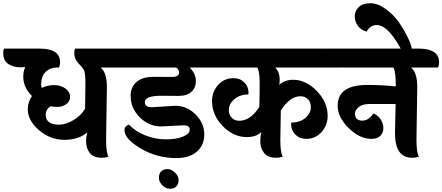

<svg xmlns="http://www.w3.org/2000/svg" viewBox="-103 -970 2739 1189"><path d="M559 -431 554 -105Q554 -25 569 0Q552 7 527 7Q476 7 453 -22.5Q430 -52 430 -97Q430 -120 437 -150Q383 -104 295.5 -104Q208 -104 138.5 -164Q69 -224 69 -293Q69 -338 95 -375Q41 -429 41 -495Q41 -525 53 -555Q37 -553 26 -553Q-20 -553 -51.5 -573.5Q-83 -594 -83 -642Q-83 -659 -78 -669H143Q269 -669 269 -584Q269 -566 262 -552H252Q206 -552 179 -524Q152 -496 152 -449Q152 -437 155 -425Q190 -443 231.5 -443Q273 -443 302 -422Q331 -401 331 -371Q331 -341 306.5 -324.5Q282 -308 254.5 -308Q227 -308 210 -312Q180 -291 180 -260Q180 -229 201 -213.5Q222 -198 263 -198Q304 -198 351.5 -226Q399 -254 424 -297Q426 -377 426 -444Q426 -511 419.5 -529.5Q413 -548 385 -575.5Q357 -603 357 -642Q357 -659 362 -669H568Q694 -669 694 -584Q694 -566 687 -552H519Q559 -523 559 -431Z M881 131Q881 106 895 91.5Q909 77 934 77Q959 77 981 99Q1003 121 1003 145.5Q1003 170 989 184.5Q975 199 949.5 199Q924 199 902.5 177.5Q881 156 881 131ZM1035 -194 895 -187Q819 -187 762.5 -243.5Q706 -300 706 -377Q706 -432 743 -463Q780 -494 848 -494Q916 -494 961 -493.5Q1006 -493 1006 -522Q1006 -538 988 -552H687Q561 -552 561 -642Q561 -659 566 -669H1134Q1260 -669 1260 -584Q1260 -566 1253 -552H1072Q1110 -512 1110 -469Q1110 -426 1082 -401Q1054 -376 1001 -376L896 -377Q794 -377 794 -337Q794 -306 838 -306L982 -315Q1055 -315 1108.5 -261Q1162 -207 1162 -138.5Q1162 -70 1115.5 -30.5Q1069 9 990 9Q869 9 768.5 -50.5Q668 -110 668 -164Q668 -189 695 -199Q735 -156 797 -131.5Q859 -107 925 -107Q991 -107 1031.5 -124.5Q1072 -142 1072 -168Q1072 -194 1035 -194Z M1636 -285 1633 -105Q1633 -25 1648 0Q1630 7 1606 7Q1555 7 1532 -23.5Q1509 -54 1509 -91Q1509 -128 1516 -152Q1482 -121 1426 -121Q1343 -121 1276.5 -189Q1210 -257 1210 -344Q1210 -401 1247.5 -443.5Q1285 -486 1343 -486Q1384 -486 1410 -459.5Q1436 -433 1436 -396Q1436 -390 1435 -385Q1376 -385 1340 -348Q1314 -322 1314 -290Q1314 -258 1333 -240Q1352 -222 1378 -222Q1448 -222 1503 -308Q1505 -386 1505 -457.5Q1505 -529 1490 -552H1226Q1100 -552 1100 -642Q1100 -659 1105 -669H1888Q2014 -669 2014 -584Q2014 -566 2007 -552H1600Q1629 -528 1629 -474Q1629 -458 1626 -445Q1662 -476 1712 -476Q1791 -476 1858.5 -407Q1926 -338 1926 -252Q1926 -195 1888.5 -152.5Q1851 -110 1793 -110Q1752 -110 1726 -136.5Q1700 -163 1700 -200Q1700 -206 1701 -211Q1761 -211 1797 -248Q1822 -274 1822 -306.5Q1822 -339 1803 -356.5Q1784 -374 1758 -374Q1691 -374 1636 -285Z M2481 -431 2476 -105Q2476 -25 2491 0Q2474 7 2449 7Q2343 7 2343 -145Q2343 -172 2347 -326H2185Q2141 -326 2118 -306.5Q2095 -287 2095 -267Q2095 -247 2106 -235Q2117 -223 2141 -223Q2165 -223 2184 -239Q2203 -255 2208 -268Q2237 -257 2254 -231Q2271 -205 2271 -176.5Q2271 -148 2252.5 -129Q2234 -110 2197 -110Q2124 -110 2056 -177Q1988 -244 1988 -316Q1988 -444 2173 -444Q2256 -444 2348 -435V-440Q2348 -527 2333 -552H2020Q1894 -552 1894 -642Q1894 -659 1899 -669H2490Q2616 -669 2616 -584Q2616 -566 2609 -552H2442Q2481 -522 2481 -431Z M2230 -815Q2189 -815 2168 -774Q2133 -783 2113.5 -809.5Q2094 -836 2094 -869Q2094 -902 2118.5 -926Q2143 -950 2190 -950Q2237 -950 2288 -912.5Q2339 -875 2372.5 -824.5Q2406 -774 2426.5 -729.5Q2447 -685 2447 -665Q2447 -645 2434 -634.5Q2421 -624 2402 -624Q2308 -815 2230 -815Z"/></svg>

Font: Laila
Style: Bold
Weight: 700
Designer: Hitesh Malaviya
Foundry: Indian Type Foundry
Version: Version 1.302;PS 1.0;hotconv 1.0.78;makeotf.lib2.5.61930; tt